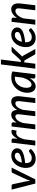

<svg xmlns="http://www.w3.org/2000/svg" viewBox="1652 -2432 788 4132"><g transform="rotate(-90 2046.0 -366.0)"><path d="M504.5 -510 251.5 0H161.5L32 -510H119.5Q131 -510 138 -503.8Q145 -497.5 146.5 -489L210.5 -192Q214.5 -169.5 216.5 -148Q218.5 -126.5 220 -104.5Q227 -126 234.5 -147.5Q242 -169 251.5 -192L390 -489Q394 -498 402.2 -504Q410.5 -510 420.5 -510Z M760 -441Q732 -441 708.2 -429.5Q684.5 -418 665.8 -397.8Q647 -377.5 633.2 -349.5Q619.5 -321.5 612 -288.5Q681 -297.5 723 -308.5Q765 -319.5 787.5 -332.5Q810 -345.5 817.5 -360.2Q825 -375 825 -391.5Q825 -399.5 821.5 -408.5Q818 -417.5 810.2 -424.5Q802.5 -431.5 790 -436.2Q777.5 -441 760 -441ZM909.5 -94.5Q883.5 -68 858.5 -48.8Q833.5 -29.5 807.5 -17Q781.5 -4.5 753 1.5Q724.5 7.5 691 7.5Q646.5 7.5 611 -7.5Q575.5 -22.5 550.2 -49.8Q525 -77 511.5 -115.8Q498 -154.5 498 -202.5Q498 -242.5 506.5 -281.2Q515 -320 531.2 -355Q547.5 -390 570.8 -419.8Q594 -449.5 623.8 -471Q653.5 -492.5 689.2 -504.8Q725 -517 766 -517Q805.5 -517 834.5 -505.8Q863.5 -494.5 882.8 -476.8Q902 -459 911.5 -437.5Q921 -416 921 -395.5Q921 -362 907.2 -334Q893.5 -306 858 -283.5Q822.5 -261 760.8 -244.5Q699 -228 602.5 -218Q602 -215 602 -211.8Q602 -208.5 602 -205Q602 -141.5 629.5 -109.2Q657 -77 712 -77Q746.5 -77 769.5 -86.5Q792.5 -96 808.8 -107.2Q825 -118.5 837.2 -128Q849.5 -137.5 863 -137.5Q873.5 -137.5 882.5 -127.5Z M1126.5 -378.5Q1146 -419 1168.8 -448Q1191.5 -477 1216.2 -493.5Q1241 -510 1267.2 -513Q1293.5 -516 1320 -504.5L1300.5 -401.5Q1237 -427 1189.2 -385.2Q1141.5 -343.5 1112.5 -227.5L1085.5 0H980.5L1042 -511H1096Q1113.5 -511 1122.8 -502.2Q1132 -493.5 1132 -475Z M1328.5 0 1390 -511H1444Q1461.5 -511 1470.8 -502.2Q1480 -493.5 1480 -475L1475.5 -403Q1511.5 -460.5 1553.8 -489.2Q1596 -518 1643 -518Q1692 -518 1718 -484.8Q1744 -451.5 1746 -389Q1783 -455.5 1828.5 -486.8Q1874 -518 1926 -518Q1991 -518 2020.5 -467.5Q2050 -417 2039 -324.5L2000.5 0H1895L1933 -324.5Q1936.5 -351.5 1935.8 -371.2Q1935 -391 1929.8 -403.8Q1924.5 -416.5 1914.2 -422.5Q1904 -428.5 1887.5 -428.5Q1867.5 -428.5 1847.8 -418Q1828 -407.5 1810 -387.5Q1792 -367.5 1776.5 -338.5Q1761 -309.5 1749 -272.5L1717 0H1611.5L1650 -324.5Q1653.5 -351.5 1653 -371.2Q1652.5 -391 1647.5 -403.8Q1642.5 -416.5 1632.5 -422.5Q1622.5 -428.5 1606 -428.5Q1584 -428.5 1564 -417.2Q1544 -406 1526 -385Q1508 -364 1492.5 -333.8Q1477 -303.5 1465 -265.5L1433.5 0Z M2462 -438Q2453.5 -439 2445.2 -439.5Q2437 -440 2428.5 -440Q2385.5 -440 2347.8 -420Q2310 -400 2282.2 -366Q2254.5 -332 2238.5 -287.2Q2222.5 -242.5 2222.5 -193Q2222.5 -136 2240.8 -108.8Q2259 -81.5 2292.5 -81.5Q2315 -81.5 2336.5 -96.2Q2358 -111 2377.2 -136.8Q2396.5 -162.5 2413 -197.5Q2429.5 -232.5 2441.5 -273.5ZM2428 -119Q2410.5 -90 2390.8 -66.8Q2371 -43.5 2349 -27Q2327 -10.5 2302.5 -1.5Q2278 7.5 2251.5 7.5Q2222 7.5 2197 -4Q2172 -15.5 2154 -38.5Q2136 -61.5 2125.8 -95.2Q2115.5 -129 2115.5 -173.5Q2115.5 -219 2127 -262.2Q2138.5 -305.5 2159.5 -343.8Q2180.5 -382 2210 -414Q2239.5 -446 2276 -469Q2312.5 -492 2354.8 -504.8Q2397 -517.5 2443.5 -517.5Q2477 -517.5 2510 -512.2Q2543 -507 2574.5 -494L2513.5 0H2457Q2436.5 0 2429 -10.5Q2421.5 -21 2421.5 -36.5Z M2831 -740 2778.5 -311H2792.5Q2803.5 -311 2810.2 -314.2Q2817 -317.5 2825 -326.5L2976 -490Q2984 -500 2992.8 -505Q3001.5 -510 3014.5 -510H3110L2928 -316Q2912.5 -297 2893.5 -285.5Q2902 -278.5 2908.2 -269.5Q2914.5 -260.5 2920 -249.5L3058.5 0H2966Q2953.5 0 2945.5 -4.2Q2937.5 -8.5 2932.5 -20L2819 -220Q2813.5 -231.5 2807 -234.8Q2800.5 -238 2786.5 -238H2769.5L2740.5 0H2634.5L2725.5 -740Z M3360 -441Q3332 -441 3308.2 -429.5Q3284.5 -418 3265.8 -397.8Q3247 -377.5 3233.2 -349.5Q3219.5 -321.5 3212 -288.5Q3281 -297.5 3323 -308.5Q3365 -319.5 3387.5 -332.5Q3410 -345.5 3417.5 -360.2Q3425 -375 3425 -391.5Q3425 -399.5 3421.5 -408.5Q3418 -417.5 3410.2 -424.5Q3402.5 -431.5 3390 -436.2Q3377.5 -441 3360 -441ZM3509.5 -94.5Q3483.5 -68 3458.5 -48.8Q3433.5 -29.5 3407.5 -17Q3381.5 -4.5 3353 1.5Q3324.5 7.5 3291 7.5Q3246.5 7.5 3211 -7.5Q3175.5 -22.5 3150.2 -49.8Q3125 -77 3111.5 -115.8Q3098 -154.5 3098 -202.5Q3098 -242.5 3106.5 -281.2Q3115 -320 3131.2 -355Q3147.5 -390 3170.8 -419.8Q3194 -449.5 3223.8 -471Q3253.5 -492.5 3289.2 -504.8Q3325 -517 3366 -517Q3405.5 -517 3434.5 -505.8Q3463.5 -494.5 3482.8 -476.8Q3502 -459 3511.5 -437.5Q3521 -416 3521 -395.5Q3521 -362 3507.2 -334Q3493.5 -306 3458 -283.5Q3422.5 -261 3360.8 -244.5Q3299 -228 3202.5 -218Q3202 -215 3202 -211.8Q3202 -208.5 3202 -205Q3202 -141.5 3229.5 -109.2Q3257 -77 3312 -77Q3346.5 -77 3369.5 -86.5Q3392.5 -96 3408.8 -107.2Q3425 -118.5 3437.2 -128Q3449.5 -137.5 3463 -137.5Q3473.5 -137.5 3482.5 -127.5Z M3727 -394.5Q3766.5 -456.5 3815.5 -487.2Q3864.5 -518 3916.5 -518Q3948.5 -518 3973.5 -505.2Q3998.5 -492.5 4014.5 -467.8Q4030.5 -443 4036.5 -407Q4042.5 -371 4037 -324.5L3998.5 0H3891.5L3930 -324.5Q3937 -379 3923.8 -403.8Q3910.5 -428.5 3876 -428.5Q3854 -428.5 3830.8 -416Q3807.5 -403.5 3786.2 -380.8Q3765 -358 3746.5 -325.8Q3728 -293.5 3716 -254L3688 0H3581L3642 -511H3696Q3713.5 -511 3722.8 -502.2Q3732 -493.5 3732 -475Z"/></g></svg>

Font: Lato 2
Style: Italic
Weight: 600
Italic angle: -7°
Designer: Lukasz Dziedzic with Adam Twardoch and Botio Nikoltchev
Foundry: tyPoland Lukasz Dziedzic
Version: Version 2.015; 2015-08-06; http://www.latofonts.com/